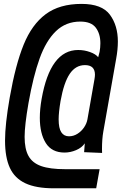

<svg xmlns="http://www.w3.org/2000/svg" viewBox="-20 -794 640 1010"><path d="M6.5 -54.5Q6.5 -140 31 -280Q61.5 -453.5 104.5 -559.2Q147.5 -665 220.2 -719.2Q293 -773.5 409 -773.5Q516 -773.5 558 -716.8Q600 -660 600 -575.5Q600 -533.5 591 -484.5L523.5 -102Q516.5 -63 516.5 -10L517 10.5L422.5 6.5L426 -40Q410.5 -17 380.2 -4.2Q350 8.5 319.5 8.5Q252.5 8.5 221 -41.5Q189.5 -91.5 189.5 -174.5Q189.5 -220 199 -274Q244.5 -531 391 -531Q423.5 -531 453.5 -520.2Q483.5 -509.5 496.5 -493L504 -521.5Q508 -544.5 508 -566.5Q508 -616.5 483.8 -648.5Q459.5 -680.5 402.5 -680.5Q326.5 -680.5 274.2 -630Q222 -579.5 188.5 -486.5Q155 -393.5 130 -252.5Q109.5 -134.5 109.5 -74Q109.5 -10.5 129.8 26.2Q150 63 196.2 79.5Q242.5 96 323 96H504L486 196.5H263Q169.5 196.5 113.2 170Q57 143.5 31.8 88.8Q6.5 34 6.5 -54.5ZM440 -166.5 477 -377.5Q479.5 -392.5 479.5 -401Q479.5 -451.5 427 -451.5Q378 -451.5 347 -405.8Q316 -360 298.5 -262.5Q288.5 -202.5 288.5 -166.5Q288.5 -119.5 302.5 -98.2Q316.5 -77 343 -77Q366.5 -77 387.2 -90Q408 -103 422 -123.5Q436 -144 440 -166.5Z"/></svg>

Font: JuliaMono SemiBoldItalic
Style: Regular
Weight: 600
Italic angle: -9°
Monospace: yes
Designer: cormullion
Foundry: corm
Version: Version 0.049; ttfautohint (v1.8.4)